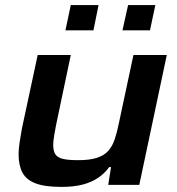

<svg xmlns="http://www.w3.org/2000/svg" viewBox="-20 -726 697 754"><path d="M222 8Q156 8 119.5 -6Q83 -20 68 -48.5Q53 -77 53 -120Q53 -140 57 -166.5Q61 -193 66 -221L128 -510H258L200 -234Q197 -220 193 -195.5Q189 -171 189 -158Q189 -131 198.5 -118.5Q208 -106 229.5 -101.5Q251 -97 287 -97Q333 -97 361.5 -106.5Q390 -116 406 -134.5Q422 -153 431 -180.5Q440 -208 447 -243L504 -510H635L527 0H405L416 -70H409Q391 -45 365 -27.5Q339 -10 304 -1Q269 8 222 8ZM461 -607 483 -706H590L569 -607ZM237 -607 258 -706H367L347 -607Z"/></svg>

Font: Saira Expanded SemiBold
Style: Italic
Weight: 600
Width: 7
Italic angle: -12°
Designer: Hector Gatti with collaboration of the Omnibus-Type team
Foundry: Omnibus-Type
Version: Version 1.101